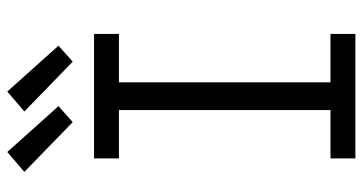

<svg xmlns="http://www.w3.org/2000/svg" viewBox="-260 -760 1019 540"><g transform="rotate(-90 250.0 -489.5)"><path d="M75 0V-70H211V-665H75V-735H425V-665H289V-70H425V0ZM347 -795 207 -931 263 -979 392 -835ZM177 -795 37 -931 93 -979 222 -835Z"/></g></svg>

Font: Iosevka
Style: Regular
Weight: 400
Monospace: yes
Designer: Belleve Invis
Foundry: Belleve Invis
Version: Version 33.2.3; ttfautohint (v1.8.4)